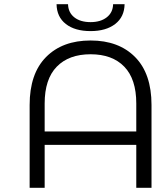

<svg xmlns="http://www.w3.org/2000/svg" viewBox="-20 -900 784 920"><path d="M414 -751Q339 -751 295.5 -785Q252 -819 251 -880H306Q307 -840 336 -817Q365 -794 414 -794Q462 -794 491.5 -817Q521 -840 522 -880H577Q576 -819 532 -785Q488 -751 414 -751ZM706 -397V0H633V-206H194V0H122V-397Q122 -547 200.5 -626.5Q279 -706 414 -706Q549 -706 627.5 -626.5Q706 -547 706 -397ZM194 -270H633V-404Q633 -521 575.5 -580.5Q518 -640 414 -640Q310 -640 252 -580.5Q194 -521 194 -404Z"/></svg>

Font: mBank
Style: Regular
Weight: 400
Designer: Julieta Ulanovsky
Foundry: Julieta Ulanovsky
Version: Version 7.200;PS 007.200;hotconv 1.0.88;makeotf.lib2.5.64775